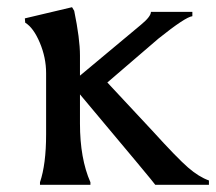

<svg xmlns="http://www.w3.org/2000/svg" viewBox="-20 -513 600 533"><path d="M202 -359V-303L371 -444Q399 -467 399 -480H514V-468Q495 -466 420 -406L278 -284L403 -150Q472 -74 502 -48Q532 -22 560 -12V0H411Q411 -2 202 -251V-170Q202 -73 231 -7V0H91V-7Q108 -57 108 -140V-310Q108 -353 90.5 -394.5Q73 -436 50 -450L49 -462L180 -493L186 -483Q202 -405 202 -359Z"/></svg>

Font: Asul
Style: Regular
Weight: 400
Designer: Mariela Monsalve
Foundry: Mariela Monsalve
Version: Version 1.002